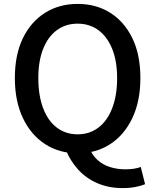

<svg xmlns="http://www.w3.org/2000/svg" viewBox="-20 -770 794 982"><path d="M377 14Q283 14 210.5 -33Q138 -80 97 -166.5Q56 -253 56 -371Q56 -490 97 -574.5Q138 -659 210.5 -704.5Q283 -750 377 -750Q472 -750 544 -704.5Q616 -659 657 -574.5Q698 -490 698 -371Q698 -253 657 -166.5Q616 -80 544 -33Q472 14 377 14ZM377 -83Q438 -83 483.5 -117.5Q529 -152 554 -217Q579 -282 579 -371Q579 -457 554 -519.5Q529 -582 483.5 -615.5Q438 -649 377 -649Q316 -649 270.5 -615.5Q225 -582 200.5 -519.5Q176 -457 176 -371Q176 -282 200.5 -217Q225 -152 270.5 -117.5Q316 -83 377 -83ZM608 192Q535 192 477 166.5Q419 141 379 96.5Q339 52 317 -3L437 -14Q451 23 478.5 48Q506 73 543 84.5Q580 96 621 96Q645 96 664.5 93Q684 90 700 84L722 172Q704 180 674 186Q644 192 608 192Z"/></svg>

Font: Noto Sans KR Medium
Style: Regular
Weight: 500
Designer: Ryoko NISHIZUKA  (kana, bopomofo & ideographs); Paul D. Hunt (Latin, Greek & Cyrillic); Sandoll Communications , Soo-you
Foundry: Adobe
Version: Version 2.004-H2;hotconv 1.0.118;makeotfexe 2.5.65603